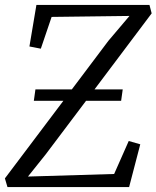

<svg xmlns="http://www.w3.org/2000/svg" viewBox="-25 -763 638 783"><path d="M5.5 0 -5 -35.5 233.5 -352H113L119.5 -398.5H268L417 -596.5L503 -698L185.5 -694L141.5 -564.5L95 -573.5L123.5 -743H584.5L593.5 -708.5L360.5 -398.5H475.5L469 -352H326L161 -133L89 -43L440.5 -53.5L500 -188L547 -174.5L501.5 0Z"/></svg>

Font: Merriweather 24pt Light
Style: Italic
Weight: 300
Italic angle: -7.8°
Version: Version 2.101